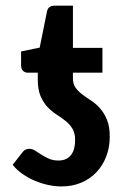

<svg xmlns="http://www.w3.org/2000/svg" viewBox="-20 -651 433 680"><path d="M238.3 -481.4H342.8V-393.6H238.3V-373Q238.3 -353 248 -339.8Q257.8 -326.7 272.2 -315.9Q286.6 -305.2 303.5 -294.2Q320.3 -283.2 334.7 -266.8Q349.1 -250.5 358.9 -226.8Q368.7 -203.1 368.7 -167Q368.7 -128.9 356.2 -96.7Q343.8 -64.5 321.3 -40.8Q298.8 -17.1 267.3 -3.9Q235.8 9.3 197.8 9.3Q175.3 9.3 151.1 4.2Q127 -1 103.8 -10.7Q80.6 -20.5 60.1 -34.7Q39.6 -48.8 24.9 -67.4L60.5 -112.8Q69.3 -124 83.5 -124Q94.2 -124 104.5 -117.4Q114.7 -110.8 126.5 -103.3Q138.2 -95.7 152.8 -89.1Q167.5 -82.5 187 -82.5Q203.1 -82.5 214.4 -88.1Q225.6 -93.8 232.7 -103.5Q239.7 -113.3 242.9 -126.5Q246.1 -139.6 246.1 -155.3Q246.1 -180.2 236.3 -195.8Q226.6 -211.4 211.7 -223.1Q196.8 -234.9 179.7 -245.8Q162.6 -256.8 147.9 -272.5Q133.3 -288.1 123.5 -311Q113.8 -334 113.8 -370.1V-393.6H78.1Q68.4 -393.6 61.5 -400.1Q54.7 -406.7 54.7 -419.4V-468.8L120.6 -482.4L146.5 -610.8Q150.9 -630.9 173.3 -630.9H238.3Z"/></svg>

Font: Carlito
Style: Bold
Weight: 700
Designer: Lukasz Dziedzic
Foundry: tyPoland Lukasz Dziedzic
Version: Version 1.104